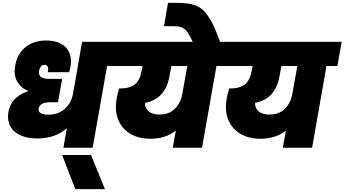

<svg xmlns="http://www.w3.org/2000/svg" viewBox="-20 -1032 2407 1341"><path d="M236.8 -64.9Q189.5 -64.9 150.1 -76.9Q110.8 -88.9 83.3 -111.6Q55.7 -134.3 43.5 -170.2Q31.2 -206.1 39.1 -251Q44.4 -281.7 59.3 -307.4Q74.2 -333 94.2 -349.9Q114.3 -366.7 134.3 -377.4Q154.3 -388.2 174.8 -394L175.8 -397.9Q128.4 -415.5 101.3 -460.4Q74.2 -505.4 85.9 -571.8Q100.1 -656.7 158.2 -702.9Q216.3 -749 301.8 -749Q405.3 -749 449.5 -689.2Q493.7 -629.4 462.9 -527.8H314Q315.9 -539.1 316.7 -550.5Q317.4 -562 310.5 -570.6Q303.7 -579.1 290 -579.1Q276.9 -579.1 267.3 -569.3Q257.8 -559.6 253.9 -543Q250 -523.9 254.4 -511Q258.8 -498 270 -491.9Q281.2 -485.8 293.5 -483.4Q305.7 -481 321.8 -481H414.1L384.8 -317.9H333Q257.3 -317.9 250 -273.9Q246.6 -252.9 264.4 -241.9Q282.2 -231 319.8 -231Q386.7 -231 432.6 -271.7Q478.5 -312.5 490.2 -378.9L523.9 -570.8L553.2 -740.2H829.1L799.8 -570.8H728L627 0H422.9L446.8 -137.2Q368.7 -64.9 236.8 -64.9Z M505.9 289.1 414.1 50.8H615.7L712.9 289.1Z M1094.7 -231.9Q1159.7 -231.9 1200.7 -272Q1241.7 -312 1252.9 -375L1288.1 -570.8H1176.8L1164.1 -502Q1135.7 -339.8 993.2 -314Q990.7 -278.8 1017.1 -255.4Q1043.5 -231.9 1094.7 -231.9ZM776.9 -570.8 807.1 -740.2H1598.1L1567.9 -570.8H1491.7L1391.1 0H1187L1208 -120.1Q1137.2 -63 1032.7 -63Q904.3 -63 838.4 -141.1Q772.5 -219.2 794.9 -345.2Q798.8 -367.7 812 -414.1H819.8Q853 -414.1 877.9 -421.1Q902.8 -428.2 918.2 -439.2Q933.6 -450.2 944.3 -467.5Q955.1 -484.9 960.2 -501.2Q965.3 -517.6 969.7 -540L976.1 -570.8Z M1328.6 -734.9Q1315.9 -761.7 1307.9 -776.9Q1299.8 -792 1289.6 -806.6Q1279.3 -821.3 1270.5 -828.1Q1261.7 -835 1248.5 -840.6Q1235.4 -846.2 1220.7 -847.7Q1206.1 -849.1 1184.6 -849.1H1125.5L1153.3 -1012.2H1209.5Q1254.9 -1011.7 1285.4 -1008.3Q1315.9 -1004.9 1345.5 -993.7Q1375 -982.4 1395 -964.6Q1415 -946.8 1436.8 -914.6Q1458.5 -882.3 1477.3 -840.1Q1496.1 -797.9 1518.6 -734.9Z M1863.3 -231.9Q1928.2 -231.9 1969.2 -272Q2010.3 -312 2021.5 -375L2056.6 -570.8H1945.3L1932.6 -502Q1904.3 -339.8 1761.7 -314Q1759.3 -278.8 1785.6 -255.4Q1812 -231.9 1863.3 -231.9ZM1545.4 -570.8 1575.7 -740.2H2366.7L2336.4 -570.8H2260.3L2159.7 0H1955.6L1976.6 -120.1Q1905.8 -63 1801.3 -63Q1672.9 -63 1606.9 -141.1Q1541 -219.2 1563.5 -345.2Q1567.4 -367.7 1580.6 -414.1H1588.4Q1621.6 -414.1 1646.5 -421.1Q1671.4 -428.2 1686.8 -439.2Q1702.1 -450.2 1712.9 -467.5Q1723.6 -484.9 1728.8 -501.2Q1733.9 -517.6 1738.3 -540L1744.6 -570.8Z"/></svg>

Font: SVN-Poppins Black
Style: Italic
Weight: 900
Italic angle: -10°
Designer: Ninad Kale (Devanagari), Jonny Pinhorn (Latin)
Foundry: Indian Type Foundry
Version: Version 3.002 2017